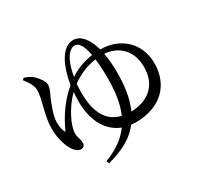

<svg xmlns="http://www.w3.org/2000/svg" viewBox="-167 -983 1333 1269"><g transform="rotate(-30 500.0 -348.5)"><path d="M316 43 325 64C454 28 526 -16 578 -84L614 -82C798 -82 915 -189 915 -360C915 -516 799 -617 653 -617H650C626 -705 583 -761 524 -761C489 -761 447 -738 415 -679C392 -638 373 -582 362 -511C282 -444 224 -361 179 -261C166 -277 160 -312 160 -342C160 -393 186 -454 207 -507C219 -532 235 -560 235 -588C235 -617 202 -656 182 -675C163 -691 142 -701 118 -708L105 -697C125 -671 155 -635 155 -592C155 -523 110 -423 110 -326C110 -235 138 -170 161 -140C176 -122 191 -109 209 -109C232 -109 242 -122 242 -141C242 -170 228 -186 228 -220C228 -272 277 -383 357 -461C355 -438 354 -414 354 -389C354 -242 414 -138 515 -99C472 -39 408 8 316 43ZM623 -159C662 -243 671 -344 671 -432C671 -485 667 -535 658 -579C749 -574 843 -512 843 -373C843 -222 738 -161 623 -159ZM409 -546C416 -589 427 -628 441 -658C465 -707 493 -725 516 -725C543 -725 570 -696 585 -612C512 -602 450 -575 409 -546ZM402 -499C462 -542 524 -567 590 -576C595 -536 598 -487 598 -426C598 -326 586 -239 554 -166C453 -189 399 -274 399 -432C399 -454 400 -477 402 -499Z"/></g></svg>

Font: Source Han Serif SC Medium
Style: Regular
Weight: 500
Designer: Ryoko NISHIZUKA 西塚涼子 (kana & ideographs); Frank Grießhammer (Latin, Greek & Cyrillic); Wenlong ZHANG 张文龙 (bopomofo); San
Foundry: Adobe
Version: Version 2.003;hotconv 1.1.1;makeotfexe 2.6.0